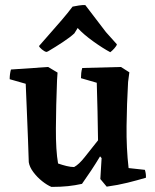

<svg xmlns="http://www.w3.org/2000/svg" viewBox="-20 -723 610 754"><path d="M182 11Q165 4 145.5 -11.5Q126 -27 111 -47Q96 -67 93 -86Q92 -120 90 -173.5Q88 -227 85.5 -286Q83 -345 81 -394L18 -412Q18 -432 23 -450L169 -460L206 -438L204 -408Q200 -307 199.5 -219.5Q199 -132 208 -81Q225 -75 241.5 -71Q258 -67 271 -67Q290 -77 313.5 -107Q337 -137 365 -172Q364 -230 363 -285.5Q362 -341 360 -398L298 -416Q298 -426 299 -436Q300 -446 303 -456L455 -460L488 -439L483 -401Q478 -314 477 -227.5Q476 -141 485 -63L549 -56Q554 -40 553 -25Q519 -15 481 -5.5Q443 4 399 10L374 -20L379 -102L373 -109Q355 -79 338 -53.5Q321 -28 302 -1Q275 5 247 8Q219 11 182 11ZM168 -521 162 -519Q154 -521 144.5 -529Q135 -537 133 -542Q151 -563 175 -590Q199 -617 223 -645Q247 -673 265 -697Q273 -699 290 -701.5Q307 -704 315 -703L396 -597L439 -549Q438 -543 429 -533Q420 -523 413 -518Q383 -534 345.5 -561Q308 -588 285 -613L272 -592Q256 -577 226.5 -557.5Q197 -538 168 -521Z"/></svg>

Font: Labrada SemiBold
Style: Regular
Weight: 600
Designer: Mercedes Jáuregui
Foundry: Omnibus-Type Team
Version: Version 1.000; ttfautohint (v1.8.4.7-5d5b)